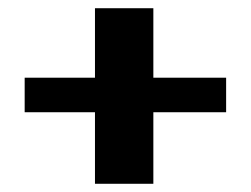

<svg xmlns="http://www.w3.org/2000/svg" viewBox="-20 -418 610 467"><path d="M211 29V-145H40V-229H211V-398H353V-229H530V-145H353V29Z"/></svg>

Font: r_Genos
Style: Bold
Weight: 700
Designer: Robert E. Leuschke
Foundry: Robert E. Leuschke
Version: Version 2.000;June 29, 2024;FontCreator 14.0.0.2814 32-bit